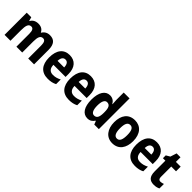

<svg xmlns="http://www.w3.org/2000/svg" viewBox="270 -2054 3358 3358"><g transform="rotate(45 1949.5 -375.0)"><path d="M629 -558C566 -558 518 -530 488 -479H481C459 -527 415 -558 344 -558C276 -558 225 -529 200 -478H194L175 -548H62V0H208V-257C208 -374 226 -435 291 -435C334 -435 355 -399 355 -318V0H499V-273C499 -380 520 -435 582 -435C626 -435 647 -399 647 -318V0H792V-358C792 -495 737 -558 629 -558Z M1119 -557C977 -557 892 -458 892 -271C892 -89 980 10 1137 10C1208 10 1260 -2 1309 -28V-143C1256 -115 1211 -102 1155 -102C1078 -102 1039 -148 1037 -234H1337V-309C1337 -465 1256 -557 1119 -557ZM1123 -449C1174 -449 1201 -404 1202 -334H1039C1042 -414 1074 -449 1123 -449Z M1641 -557C1499 -557 1414 -458 1414 -271C1414 -89 1502 10 1659 10C1730 10 1782 -2 1831 -28V-143C1778 -115 1733 -102 1677 -102C1600 -102 1561 -148 1559 -234H1859V-309C1859 -465 1778 -557 1641 -557ZM1645 -449C1696 -449 1723 -404 1724 -334H1561C1564 -414 1596 -449 1645 -449Z M2117 10C2181 10 2218 -18 2249 -64H2256L2281 0H2394V-760H2249V-581C2249 -552 2252 -512 2255 -477H2250C2221 -528 2178 -558 2116 -558C2006 -558 1936 -456 1936 -274C1936 -92 2005 10 2117 10ZM2165 -109C2113 -109 2083 -163 2083 -274C2083 -380 2112 -436 2164 -436C2230 -436 2254 -385 2254 -282V-257C2253 -156 2228 -109 2165 -109Z M2968 -275C2968 -457 2873 -558 2734 -558C2577 -558 2497 -447 2497 -275C2497 -109 2583 10 2731 10C2891 10 2968 -111 2968 -275ZM2645 -274C2645 -385 2671 -441 2733 -441C2795 -441 2820 -384 2820 -275C2820 -165 2795 -106 2733 -106C2671 -106 2645 -166 2645 -274Z M3275 -557C3133 -557 3048 -458 3048 -271C3048 -89 3136 10 3293 10C3364 10 3416 -2 3465 -28V-143C3412 -115 3367 -102 3311 -102C3234 -102 3195 -148 3193 -234H3493V-309C3493 -465 3412 -557 3275 -557ZM3279 -449C3330 -449 3357 -404 3358 -334H3195C3198 -414 3230 -449 3279 -449Z M3804 -111C3770 -111 3752 -133 3752 -176V-433H3870V-548H3752V-662H3656L3618 -545L3546 -503V-433H3607V-169C3607 -40 3661 10 3759 10C3808 10 3845 0 3877 -16V-127C3852 -118 3828 -111 3804 -111Z"/></g></svg>

Font: Noto Sans Oriya Cond Bold
Style: Bold
Weight: 700
Width: 3
Designer: Amélie Bonet and Sol Matas
Foundry: Google LLC
Version: Version 2.006